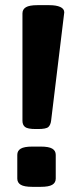

<svg xmlns="http://www.w3.org/2000/svg" viewBox="-20 -722 286 744"><path d="M119 -222Q87 -222 77 -230Q67 -238 67 -254V-670Q67 -686 80.5 -694Q94 -702 125 -702H171Q198 -702 213.5 -695Q229 -688 229 -674Q216 -569 203.5 -464Q191 -359 178 -254Q176 -238 167.5 -230Q159 -222 127 -222ZM105 2Q74 2 60.5 -6Q47 -14 47 -30V-122Q47 -138 60.5 -146Q74 -154 105 -154H138Q169 -154 182.5 -146Q196 -138 196 -122V-30Q196 -14 182.5 -6Q169 2 138 2Z"/></svg>

Font: Asap Condensed VF Beta
Style: Regular
Weight: 400
Designer: Pablo Cosgaya
Foundry: Omnibus-Type
Version: Version 1.008